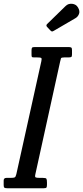

<svg xmlns="http://www.w3.org/2000/svg" viewBox="-72 -1000 442 1020"><path d="M-52.5 -17V-41Q-52.5 -55 -37.5 -55H-15.5Q2 -55 6.8 -58Q11.5 -61 15 -75.5L147.5 -674Q151 -688.5 147.2 -691.8Q143.5 -695 124.5 -695H108.5Q99 -695 97.2 -698Q95.5 -701 95.5 -710.5V-732Q95.5 -743.5 98.5 -746.8Q101.5 -750 112.5 -750H292.5Q303 -750 306.8 -747.2Q310.5 -744.5 310.5 -733V-711Q310.5 -700 306.8 -697.5Q303 -695 291.5 -695H269.5Q254 -695 252 -690.2Q250 -685.5 247.5 -673L116 -75Q112.5 -60.5 117 -57.8Q121.5 -55 139.5 -55H155.5Q171.5 -55 174.5 -50.5Q177.5 -46 177.5 -30V-19Q177.5 -8 175 -4Q172.5 0 161.5 0H-33.5Q-45 0 -48.8 -3Q-52.5 -6 -52.5 -17ZM342.5 -960Q353.5 -941.5 347.8 -926.2Q342 -911 329 -903.5L215 -837Q208.5 -833 204.8 -832.8Q201 -832.5 195.5 -838.5L178.5 -856.5Q170.5 -865 178.5 -872.5L276.5 -968Q290.5 -982 311.5 -979.8Q332.5 -977.5 342.5 -960Z"/></svg>

Font: Besley* Condensed
Style: Italic
Weight: 400
Width: 3
Italic angle: -13°
Designer: Owen Earl
Foundry: indestructible type*
Version: Version 3.000; ttfautohint (v1.8.3)